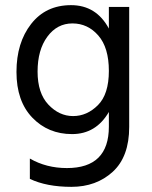

<svg xmlns="http://www.w3.org/2000/svg" viewBox="-20 -534 589 746"><path d="M261.5 -443Q202 -443 164 -391.5Q126 -340 126 -256Q126 -172 168 -127.5Q210 -83 264 -83Q318 -83 360.5 -125.5Q403 -168 403 -258.5Q403 -349 362 -396Q321 -443 261.5 -443ZM482 -41Q482 75 418 133.5Q354 192 257.5 192Q161 192 96 161V82Q160 119 240 119Q403 119 403 -42V-99Q353 -13 260 -13Q167 -13 105.5 -77Q44 -141 44 -254.5Q44 -368 101 -441Q158 -514 256 -514Q354 -514 403 -423V-507H482Z"/></svg>

Font: Hind Kochi
Style: Regular
Weight: 400
Designer: Dhruvi Tolia
Foundry: Indian Type Foundry
Version: Version 0.702;PS 1.0;hotconv 1.0.81;makeotf.lib2.5.63406